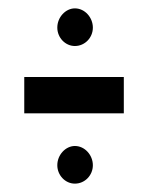

<svg xmlns="http://www.w3.org/2000/svg" viewBox="-20 -542 353 459"><path d="M159 -432C183 -432 202 -452 202 -476C202 -500 183 -522 159 -522C137 -522 117 -501 117 -476C117 -452 136 -432 159 -432ZM38 -271H276V-358H38ZM159 -103C183 -103 202 -123 202 -147C202 -171 183 -193 159 -193C137 -193 117 -172 117 -147C117 -123 136 -103 159 -103Z"/></svg>

Font: Inconsolata ExtraCondensed
Style: Bold
Weight: 700
Width: 2
Monospace: yes
Designer: Raph Levien, Cyreal, Brenton Simpson
Foundry: Raph Levien, Cyreal, Google
Version: Version 3.100